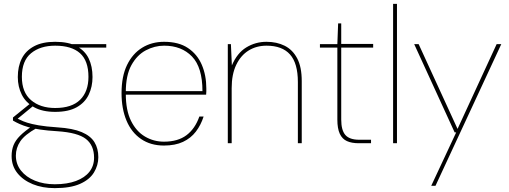

<svg xmlns="http://www.w3.org/2000/svg" viewBox="-20 -740 2629 992"><path d="M263 232Q199 232 149 211.5Q99 191 69.5 154Q40 117 40 66Q40 35 50 10Q60 -15 83.5 -38.5Q107 -62 147 -89L169 -78Q108 -44 85 -10Q62 24 62 64Q62 108 88.5 141.5Q115 175 160.5 193.5Q206 212 263 212Q327 212 372.5 195Q418 178 442 147.5Q466 117 466 75Q466 11 424 -22Q382 -55 276 -62Q225 -65 188 -70.5Q151 -76 125.5 -83.5Q100 -91 81 -99.5Q62 -108 47 -117V-133L136 -205L158 -198L62 -119L56 -133Q70 -128 84.5 -120.5Q99 -113 121 -106Q143 -99 180 -92.5Q217 -86 277 -82Q356 -77 402 -57.5Q448 -38 468 -5.5Q488 27 488 72Q488 114 465.5 151Q443 188 393.5 210Q344 232 263 232ZM265 -162Q199 -162 156 -186Q113 -210 92.5 -251Q72 -292 72 -342Q72 -397 92.5 -437.5Q113 -478 156 -501Q199 -524 265 -524Q334 -524 376.5 -501Q419 -478 438.5 -437.5Q458 -397 458 -342Q458 -292 438.5 -251Q419 -210 376.5 -186Q334 -162 265 -162ZM265 -182Q351 -182 394 -224.5Q437 -267 437 -343Q437 -426 393.5 -465Q350 -504 265 -504Q188 -504 140.5 -465Q93 -426 93 -343Q93 -263 140.5 -222.5Q188 -182 265 -182ZM358 -494 349 -512H529V-494Z M827 12Q758 12 708.5 -22Q659 -56 633.5 -117Q608 -178 608 -259Q608 -346 636.5 -404.5Q665 -463 714.5 -493.5Q764 -524 828 -524Q903 -524 951 -492Q999 -460 1022.5 -405.5Q1046 -351 1046 -283Q1046 -274 1046 -267.5Q1046 -261 1045 -251H619V-269H1026Q1026 -392 972 -448Q918 -504 828 -504Q779 -504 733.5 -480Q688 -456 659 -403.5Q630 -351 630 -264V-255Q630 -170 657 -115.5Q684 -61 729 -34.5Q774 -8 827 -8Q899 -8 943.5 -41.5Q988 -75 1010 -138H1032Q1018 -94 992 -60Q966 -26 925.5 -7Q885 12 827 12Z M1157 0V-512H1173L1178 -402Q1205 -466 1252.5 -495Q1300 -524 1357 -524Q1410 -524 1451 -503.5Q1492 -483 1515.5 -438.5Q1539 -394 1539 -321V0H1519V-316Q1519 -413 1478.5 -458.5Q1438 -504 1357 -504Q1305 -504 1264.5 -479Q1224 -454 1200.5 -405Q1177 -356 1177 -285V0Z M1833 0Q1797 0 1772.5 -11Q1748 -22 1735.5 -49Q1723 -76 1723 -122V-494H1633V-512H1723L1727 -619H1743V-513H1908V-494H1743V-122Q1743 -67 1764.5 -42.5Q1786 -18 1836 -18H1897V0Z M2011 0V-720H2031V0Z M2208 220 2337 -56H2329L2120 -512H2143L2344 -74L2546 -512H2570L2230 220Z"/></svg>

Font: DM Sans 12pt Thin
Style: Regular
Weight: 250
Version: Version 4.004;gftools[0.9.30]